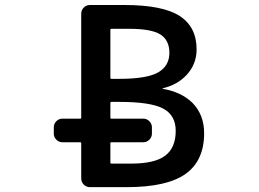

<svg xmlns="http://www.w3.org/2000/svg" viewBox="-20 -774 1040 772"><path d="M423.8 -460.9Q423.8 -457 427.7 -457H460Q570.3 -457 615.7 -482.9Q661.1 -508.8 661.1 -561.5Q661.1 -612.3 625 -635.3Q588.9 -658.2 499 -658.2H427.7Q423.8 -658.2 423.8 -654.3ZM686.5 -248Q686.5 -310.5 636.2 -337.4Q585.9 -364.3 460 -364.3H427.7Q423.8 -364.3 423.8 -359.4V-300.8Q423.8 -296.9 427.7 -296.9H556.6Q570.3 -296.9 580.6 -286.6Q590.8 -276.4 590.8 -261.7V-236.3Q590.8 -222.7 580.6 -212.4Q570.3 -202.1 556.6 -202.1H427.7Q423.8 -202.1 423.8 -197.3V-121.1Q423.8 -116.2 427.7 -116.2H508.8Q601.6 -116.2 644 -147.9Q686.5 -179.7 686.5 -248ZM302.7 -296.9Q306.6 -296.9 306.6 -300.8V-718.8Q306.6 -733.4 316.9 -743.7Q327.1 -753.9 341.8 -753.9H479.5Q633.8 -753.9 702.1 -710Q770.5 -666 770.5 -575.2Q770.5 -515.6 729.5 -471.7Q692.4 -432.6 633.8 -418.9Q633.8 -418.9 633.8 -418Q633.8 -417 633.8 -417Q709 -404.3 753.9 -360.4Q800.8 -312.5 800.8 -238.3Q800.8 -127.9 726.1 -74.7Q651.4 -21.5 489.3 -21.5H341.8Q327.1 -21.5 316.9 -31.7Q306.6 -42 306.6 -56.6V-197.3Q306.6 -202.1 302.7 -202.1H230.5Q216.8 -202.1 206.5 -212.4Q196.3 -222.7 196.3 -236.3V-261.7Q196.3 -276.4 206.5 -286.6Q216.8 -296.9 230.5 -296.9Z"/></svg>

Font: Gen Jyuu Gothic L Monospace Medium
Style: Regular
Weight: 500
Designer: [Source Han Sans]
Ryoko NISHIZUKA  (kana & ideographs); Paul D. Hunt (Latin, Greek & Cyrillic); Wenlong ZHANG  (bopomofo
Version: Version 1.002.20150607